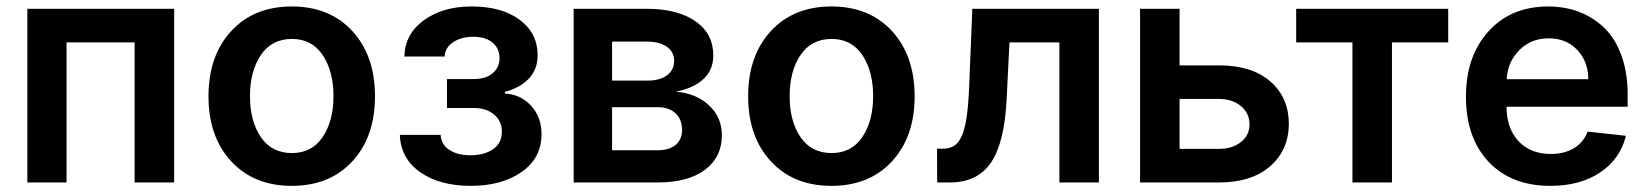

<svg xmlns="http://www.w3.org/2000/svg" viewBox="-20 -573 5174 603"><path d="M65.9 0V-545.4H526.9V0H402.8V-439.9H189V0Z M634.8 -270.5Q634.8 -397.9 706.1 -475.3Q777.3 -552.7 896.5 -552.7Q1015.6 -552.7 1086.7 -475.3Q1157.7 -397.9 1157.7 -270.5Q1157.7 -143.6 1086.7 -66.4Q1015.6 10.7 896.5 10.7Q777.3 10.7 706.1 -66.4Q634.8 -143.6 634.8 -270.5ZM897 -92.3Q959.5 -92.3 993.4 -142.6Q1027.3 -192.9 1027.3 -271Q1027.3 -349.6 993.4 -400.1Q959.5 -450.7 897 -450.7Q833.5 -450.7 799.3 -400.1Q765.1 -349.6 765.1 -271Q765.1 -192.4 799.3 -142.3Q833.5 -92.3 897 -92.3Z M1235.8 -149.4H1363.8Q1365.7 -119.1 1391.1 -102.3Q1416.5 -85.4 1457.5 -85.4Q1501 -85.4 1528.6 -104.5Q1556.2 -123.5 1556.2 -159.7Q1556.2 -192.9 1531.7 -213.4Q1507.3 -233.9 1467.3 -233.9H1383.8V-324.7H1467.3Q1505.9 -324.7 1527.3 -343Q1548.8 -361.3 1548.8 -390.1Q1548.8 -420.9 1526.9 -439.2Q1504.9 -457.5 1466.8 -457.5Q1428.2 -457.5 1402.8 -440.2Q1377.4 -422.9 1376.5 -395.5H1250Q1251.5 -465.8 1311 -509.3Q1370.6 -552.7 1460.9 -552.7Q1556.2 -552.7 1612.3 -510.7Q1668.5 -468.8 1668.5 -399.4Q1668.5 -356 1641.4 -326.7Q1614.3 -297.4 1565.9 -284.7V-279.3Q1615.2 -276.4 1647.9 -241Q1680.7 -205.6 1680.7 -151.4Q1680.7 -77.1 1618.7 -33.2Q1556.6 10.7 1458 10.7Q1361.3 10.7 1299.8 -32.2Q1238.3 -75.2 1235.8 -149.4Z M1781.7 0V-545.4H2010.7Q2107.9 -545.4 2164.1 -506.3Q2220.2 -467.3 2220.2 -398.9Q2220.2 -353.5 2189 -324.5Q2157.7 -295.4 2102.1 -285.2Q2166.5 -279.8 2206.8 -242.2Q2247.1 -204.6 2247.1 -147.9Q2247.1 -79.6 2194.1 -39.8Q2141.1 0 2045.9 0ZM1902.3 -319.8H2013.2Q2052.2 -319.8 2074.7 -336.4Q2097.2 -353 2097.2 -382.3Q2097.2 -410.2 2074 -426.3Q2050.8 -442.4 2010.7 -442.4H1902.3ZM1902.3 -101.1H2045.9Q2081.5 -101.1 2101.8 -117.9Q2122.1 -134.8 2122.1 -164.1Q2122.1 -197.8 2101.8 -217Q2081.5 -236.3 2045.9 -236.3H1902.3Z M2329.6 -270.5Q2329.6 -397.9 2400.9 -475.3Q2472.2 -552.7 2591.3 -552.7Q2710.4 -552.7 2781.5 -475.3Q2852.5 -397.9 2852.5 -270.5Q2852.5 -143.6 2781.5 -66.4Q2710.4 10.7 2591.3 10.7Q2472.2 10.7 2400.9 -66.4Q2329.6 -143.6 2329.6 -270.5ZM2591.8 -92.3Q2654.3 -92.3 2688.2 -142.6Q2722.2 -192.9 2722.2 -271Q2722.2 -349.6 2688.2 -400.1Q2654.3 -450.7 2591.8 -450.7Q2528.3 -450.7 2494.1 -400.1Q2460 -349.6 2460 -271Q2460 -192.4 2494.1 -142.3Q2528.3 -92.3 2591.8 -92.3Z M2923.3 0 2922.9 -106H2941.4Q2970.2 -106 2986.8 -124Q3003.4 -142.1 3012.2 -184.3Q3021 -226.6 3023.9 -304.2L3033.7 -545.4H3431.2V0H3307.1V-439.9H3150.4L3141.6 -264.2Q3135.3 -127 3093 -63.5Q3050.8 0 2963.4 0Z M3684.6 -367.7H3808.6Q3911.1 -367.7 3969.2 -317.6Q4027.3 -267.6 4027.8 -184.1Q4027.3 -101.6 3969 -50.8Q3910.6 0 3808.6 0H3560.5V-545.4H3684.6ZM3684.6 -262.2V-105.5H3808.6Q3850.6 -105.5 3877.4 -127Q3904.3 -148.4 3904.3 -182.1Q3904.3 -217.3 3877.4 -239.7Q3850.6 -262.2 3808.6 -262.2Z M4050.8 -439.9V-545.4H4528.3V-439.9H4351.6V0H4227.5V-439.9Z M4849.1 10.7Q4726.1 10.7 4655 -64.9Q4584 -140.6 4584 -269.5Q4584 -396.5 4654.8 -474.6Q4725.6 -552.7 4842.3 -552.7Q4894 -552.7 4938.2 -536.1Q4982.4 -519.5 5017.1 -486.8Q5051.8 -454.1 5071.8 -400.1Q5091.8 -346.2 5091.8 -276.9V-237.8H4711.4Q4711.9 -168.5 4749.8 -128.9Q4787.6 -89.4 4850.6 -89.4Q4892.6 -89.4 4922.9 -107.4Q4953.1 -125.5 4966.3 -159.7L5086.4 -146.5Q5068.8 -74.2 5005.9 -31.7Q4942.9 10.7 4849.1 10.7ZM4711.9 -324.2H4968.3Q4967.8 -380.4 4933.3 -416.5Q4898.9 -452.6 4844.2 -452.6Q4788.1 -452.6 4751.5 -415.5Q4714.8 -378.4 4711.9 -324.2Z"/></svg>

Font: Interop SemBd
Style: Regular
Weight: 600
Designer: Rasmus Andersson, Google, Jang Haemin
Foundry: jhaemin
Version: Version 1.007